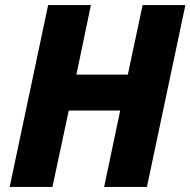

<svg xmlns="http://www.w3.org/2000/svg" viewBox="-20 -734 748 754"><path d="M18 0 169 -714H337L280 -441H482L540 -714H708L557 0H389L452 -300H250L186 0Z"/></svg>

Font: Noto Sans ExtraBold
Style: Italic
Weight: 800
Italic angle: -12°
Designer: Monotype Design Team
Foundry: Monotype Imaging Inc.
Version: Version 2.013; ttfautohint (v1.8.4.7-5d5b)